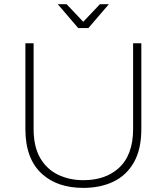

<svg xmlns="http://www.w3.org/2000/svg" viewBox="-20 -910 811 934"><path d="M385.5 4Q260.5 4 186 -62.5Q103.5 -135.5 103.5 -282.5V-699.5H143.5V-282.5Q143.5 -196.5 175.5 -141.5Q207.5 -86.5 262.5 -60Q317.5 -33.5 385.5 -33.5Q490.5 -33.5 555 -90Q627.5 -153.5 627.5 -282.5V-699.5H667.5V-282.5Q667.5 -184.5 631.8 -121Q596 -57.5 532.5 -26.8Q469 4 385.5 4ZM410 -773.5H360.5L261 -889.5H304L385 -804L466 -889.5H509.5Z"/></svg>

Font: Argentum Novus ExtraLight
Style: Regular
Weight: 250
Designer: Julieta Ulanovsky (font) & Cristiano Sobral (main changes)
Foundry: Julieta Ulanovsky (font) & Cristiano Sobral (main changes)
Version: Version 3.00;November 27, 2020;FontCreator 13.0.0.2655 64-bi